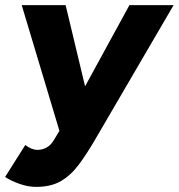

<svg xmlns="http://www.w3.org/2000/svg" viewBox="-41 -520 700 752"><path d="M100 212Q69 212 35 200Q1 188 -21 173L58 48Q83 67 106 67Q125 67 142 57.5Q159 48 171 27L254 -112L466 -500H639L329 31Q298 84 267.5 125Q237 166 198 189Q159 212 100 212ZM194 0 44 -500H216L309 -112L342 0Z"/></svg>

Font: Figtree Light ExtraBold
Style: Italic
Weight: 800
Italic angle: -9.5°
Version: Version 2.001;gftools[0.9.30]